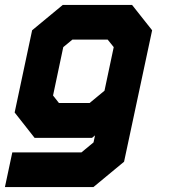

<svg xmlns="http://www.w3.org/2000/svg" viewBox="-40 -560 688 780"><path d="M-20 200 10 59H291L340 18.5L346 -10L334 0H100.5L19.5 -103L90.5 -437L215 -540H496.5L578 -437L464 97L339.5 200ZM57.5 130H312L407 47L501.5 -399L448 -470H234.5L152 -402L98 -148L158 -71H331L452.5 -167L407 47L312 130H57.5ZM158 -71 98 -148 152 -402 234.5 -470H448L501.5 -399L452.5 -167L331 -71ZM199.5 -141.5H324L384.5 -191.5L422 -368.5L397.5 -399H254L217 -368.5L175.5 -172Z"/></svg>

Font: Tourney Thin Black
Style: Italic
Weight: 900
Italic angle: -12°
Version: Version 1.015